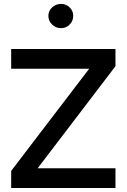

<svg xmlns="http://www.w3.org/2000/svg" viewBox="-20 -943 635 963"><path d="M36.1 -598.1V-697.3H559.1V-610.8L168.9 -99.1H559.1V0H36.1V-85.9L427.2 -598.1ZM222.7 -863.3Q222.7 -888.7 241.5 -906Q260.3 -923.3 285.6 -923.3Q311.5 -923.3 329.3 -906Q347.2 -888.7 347.2 -863.3Q347.2 -837.9 329.3 -819.8Q311.5 -801.8 285.6 -801.8Q260.3 -801.8 241.5 -819.8Q222.7 -837.9 222.7 -863.3Z"/></svg>

Font: Estedad-FD SemiBold
Style: Regular
Weight: 600
Designer: Amin Abedi
Version: Version 7.3